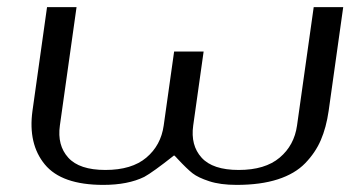

<svg xmlns="http://www.w3.org/2000/svg" viewBox="-20 -520 998 540"><path d="M945.3 -500Q945.3 -500 904.3 -208Q897.5 -161.1 882.3 -126Q867.2 -90.8 838.4 -61Q809.6 -31.2 761.2 -15.6Q712.9 0 645.5 0Q599.6 0 568.4 -10.3Q537.1 -20.5 521.5 -32.7Q505.9 -44.9 479.5 -73.2Q473.6 -80.1 469.7 -83Q409.2 -35.2 385.7 -22.5Q339.8 0 270.5 0Q153.3 0 106 -57.6Q58.6 -115.2 71.3 -208L112.3 -500H195.3L148.4 -167Q140.6 -111.3 171.9 -76.7Q203.1 -42 276.4 -42Q350.6 -42 391.6 -76.7Q432.6 -111.3 440.4 -167L469.7 -375H552.7L523.4 -167Q515.6 -111.3 546.9 -76.7Q578.1 -42 651.4 -42Q725.6 -42 766.6 -76.7Q807.6 -111.3 815.4 -167L862.3 -500Z"/></svg>

Font: okolaks
Style: RegularItalic
Weight: 500
Italic angle: -8°
Version: Version 000.6.0